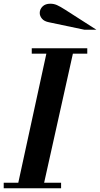

<svg xmlns="http://www.w3.org/2000/svg" viewBox="-27 -1014 539 1034"><path d="M65 0 229 -754H372L204 0ZM-7 0V-30H302V0ZM144 -725V-754H443V-725ZM427 -854 237 -894Q211 -899 199 -913.5Q187 -928 187 -944Q187 -964 202 -979Q217 -994 244 -994Q263 -994 280 -986.5Q297 -979 325 -961L492 -854Z"/></svg>

Font: Libre Bodoni SemiBold
Style: Italic
Weight: 600
Italic angle: -13°
Version: Version 2.003